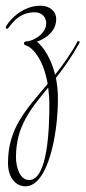

<svg xmlns="http://www.w3.org/2000/svg" viewBox="-20 -252 300 673"><path d="M109 -106C109 -106 177 -126 177 -185C177 -213 154 -232 122 -232C46 -232 0 -162 0 -156C0 -154 1 -151 5 -151C13 -151 35 -209 102 -209C125 -209 142 -193 142 -171C142 -131 93 -107 73 -107C66 -107 64 -103 64 -100C64 -94 69 -94 75 -91C95 -84 133 -42 147 42C73 131 8 196 8 319C8 373 37 401 69 401C147 401 183 224 183 93C183 66 180 42 176 21C204 -14 233 -55 260 -105L253 -109C228 -62 200 -24 173 10C155 -66 115 -103 109 -106ZM153 114C153 196 148 379 82 379C49 379 36 333 36 299C36 191 87 130 149 55C151 73 153 92 153 114Z"/></svg>

Font: Stalemate
Style: Regular
Weight: 400
Designer: Astigmatic (AOETI)
Foundry: Astigmatic (AOETI)
Version: Version 001.000